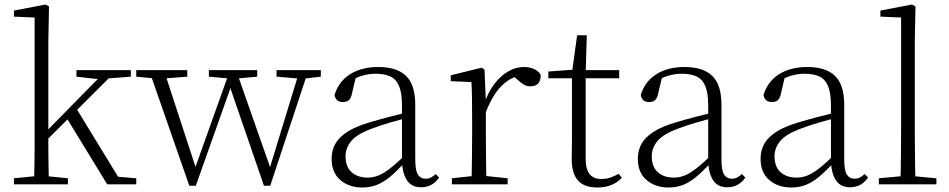

<svg xmlns="http://www.w3.org/2000/svg" viewBox="-20 -820 4220 854"><path d="M42 0V-27L153 -38H173L282 -27V0ZM131 0Q132 -21 132.5 -49Q133 -77 133.5 -108Q134 -139 134 -169.5Q134 -200 134 -226V-742L42 -746V-773L183 -800L198 -791L195 -637V-227Q195 -201 195 -170Q195 -139 195.5 -108Q196 -77 196.5 -49Q197 -21 198 0ZM166 -175V-218H169L311 -363L454 -508H500ZM457 0 274 -299 317 -342 505 -34 586 -27V0ZM320 -479V-508H562V-479L445 -470L427 -467Z M822 6 643 -508H709L859 -49H839L845 -65L1003 -508H1030L1191 -49H1173L1177 -63L1313 -508H1352L1182 6H1154L994 -459H1017L1011 -445L851 6ZM586 -479V-508H813V-479L698 -470H680ZM909 -479V-508H1124V-479L1025 -470H1009ZM1210 -479V-508H1407V-479L1331 -470H1317Z M1591 14Q1533 14 1494 -19Q1455 -52 1455 -114Q1455 -151 1471.5 -180.5Q1488 -210 1525.5 -234Q1563 -258 1625 -276Q1668 -289 1712.5 -300.5Q1757 -312 1797 -321V-297Q1757 -287 1715.5 -275Q1674 -263 1637 -249Q1570 -225 1543.5 -194Q1517 -163 1517 -125Q1517 -78 1544 -54Q1571 -30 1615 -30Q1640 -30 1663.5 -39.5Q1687 -49 1716.5 -72Q1746 -95 1786 -134L1792 -89H1773Q1741 -55 1713 -32Q1685 -9 1656 2.5Q1627 14 1591 14ZM1853 13Q1811 13 1790.5 -17.5Q1770 -48 1768 -102V-106V-350Q1768 -407 1755 -437.5Q1742 -468 1716 -480Q1690 -492 1650 -492Q1620 -492 1590 -483Q1560 -474 1528 -454L1564 -482L1545 -402Q1541 -382 1531 -374Q1521 -366 1505 -366Q1474 -366 1468 -397Q1485 -456 1536 -489Q1587 -522 1663 -522Q1745 -522 1786 -482.5Q1827 -443 1827 -354V-113Q1827 -61 1839 -43Q1851 -25 1873 -25Q1886 -25 1896 -30Q1906 -35 1918 -46L1933 -30Q1918 -8 1897.5 2.5Q1877 13 1853 13Z M1990 0V-27L2101 -39H2124L2238 -27V0ZM2077 0Q2078 -24 2078.5 -64.5Q2079 -105 2079.5 -149Q2080 -193 2080 -226V-281Q2080 -333 2079.5 -375.5Q2079 -418 2077 -455L1985 -459V-485L2122 -519L2135 -511L2141 -371V-370V-226Q2141 -193 2141.5 -149Q2142 -105 2142.5 -64.5Q2143 -24 2144 0ZM2140 -318 2123 -367H2137Q2153 -413 2180 -448Q2207 -483 2240.5 -502.5Q2274 -522 2310 -522Q2337 -522 2357.5 -512Q2378 -502 2385 -486Q2385 -462 2374 -449Q2363 -436 2339 -436Q2323 -436 2309.5 -444Q2296 -452 2279 -468L2256 -488H2305Q2249 -477 2209 -436Q2169 -395 2140 -318Z M2554 -472V-508H2734V-472ZM2637 14Q2578 14 2550.5 -17.5Q2523 -49 2523 -112Q2523 -135 2523.5 -152.5Q2524 -170 2524 -196V-472H2419V-502L2544 -511L2524 -496L2547 -663H2590L2585 -493V-481V-115Q2585 -67 2602.5 -45.5Q2620 -24 2654 -24Q2677 -24 2694.5 -30Q2712 -36 2732 -47L2746 -29Q2726 -8 2699 3Q2672 14 2637 14Z M2953 14Q2895 14 2856 -19Q2817 -52 2817 -114Q2817 -151 2833.5 -180.5Q2850 -210 2887.5 -234Q2925 -258 2987 -276Q3030 -289 3074.5 -300.5Q3119 -312 3159 -321V-297Q3119 -287 3077.5 -275Q3036 -263 2999 -249Q2932 -225 2905.5 -194Q2879 -163 2879 -125Q2879 -78 2906 -54Q2933 -30 2977 -30Q3002 -30 3025.5 -39.5Q3049 -49 3078.5 -72Q3108 -95 3148 -134L3154 -89H3135Q3103 -55 3075 -32Q3047 -9 3018 2.5Q2989 14 2953 14ZM3215 13Q3173 13 3152.5 -17.5Q3132 -48 3130 -102V-106V-350Q3130 -407 3117 -437.5Q3104 -468 3078 -480Q3052 -492 3012 -492Q2982 -492 2952 -483Q2922 -474 2890 -454L2926 -482L2907 -402Q2903 -382 2893 -374Q2883 -366 2867 -366Q2836 -366 2830 -397Q2847 -456 2898 -489Q2949 -522 3025 -522Q3107 -522 3148 -482.5Q3189 -443 3189 -354V-113Q3189 -61 3201 -43Q3213 -25 3235 -25Q3248 -25 3258 -30Q3268 -35 3280 -46L3295 -30Q3280 -8 3259.5 2.5Q3239 13 3215 13Z M3499 14Q3441 14 3402 -19Q3363 -52 3363 -114Q3363 -151 3379.5 -180.5Q3396 -210 3433.5 -234Q3471 -258 3533 -276Q3576 -289 3620.5 -300.5Q3665 -312 3705 -321V-297Q3665 -287 3623.5 -275Q3582 -263 3545 -249Q3478 -225 3451.5 -194Q3425 -163 3425 -125Q3425 -78 3452 -54Q3479 -30 3523 -30Q3548 -30 3571.5 -39.5Q3595 -49 3624.5 -72Q3654 -95 3694 -134L3700 -89H3681Q3649 -55 3621 -32Q3593 -9 3564 2.5Q3535 14 3499 14ZM3761 13Q3719 13 3698.5 -17.5Q3678 -48 3676 -102V-106V-350Q3676 -407 3663 -437.5Q3650 -468 3624 -480Q3598 -492 3558 -492Q3528 -492 3498 -483Q3468 -474 3436 -454L3472 -482L3453 -402Q3449 -382 3439 -374Q3429 -366 3413 -366Q3382 -366 3376 -397Q3393 -456 3444 -489Q3495 -522 3571 -522Q3653 -522 3694 -482.5Q3735 -443 3735 -354V-113Q3735 -61 3747 -43Q3759 -25 3781 -25Q3794 -25 3804 -30Q3814 -35 3826 -46L3841 -30Q3826 -8 3805.5 2.5Q3785 13 3761 13Z M3889 0V-27L4008 -38H4027L4145 -27V0ZM3985 0Q3986 -30 3986.5 -69Q3987 -108 3987.5 -149.5Q3988 -191 3988 -226V-742L3896 -746V-773L4037 -800L4052 -791L4049 -637V-226Q4049 -191 4049.5 -149.5Q4050 -108 4050.5 -69Q4051 -30 4052 0Z"/></svg>

Font: Noto Serif KR ExtraLight
Style: Regular
Weight: 200
Designer: Ryoko NISHIZUKA 西塚涼子 (kana & ideographs); Frank Grießhammer (Latin, Greek & Cyrillic); Wenlong ZHANG 张文龙 (bopomofo); San
Foundry: Adobe
Version: Version 2.002-H1;hotconv 1.1.0;makeotfexe 2.6.0